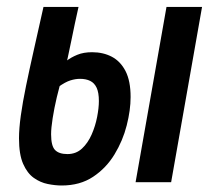

<svg xmlns="http://www.w3.org/2000/svg" viewBox="-20 -538 626 567"><path d="M162.1 9.8Q143.1 9.8 121.1 5.4Q99.1 1 79.8 -12.7Q60.5 -26.4 48.3 -54.2Q36.1 -82 36.1 -129.4Q36.1 -158.2 41.5 -197Q46.9 -235.8 56.9 -284.4Q66.9 -333 80.1 -391.4Q93.3 -449.7 108.4 -517.6H211.9Q200.7 -467.8 190.7 -418.2Q180.7 -368.7 168.9 -318.8L164.1 -309.6Q155.3 -283.2 147.7 -250.7Q140.1 -218.3 135.5 -189Q130.9 -159.7 130.9 -141.6Q130.9 -106.9 142.6 -95Q154.3 -83 179.2 -83Q204.6 -83 222.2 -99.4Q239.7 -115.7 250.7 -140.9Q261.7 -166 266.8 -192.6Q272 -219.2 272 -239.7Q272 -264.6 265.4 -278.8Q258.8 -293 246.3 -299.1Q233.9 -305.2 216.3 -305.2Q202.6 -305.2 187.7 -300.5Q172.9 -295.9 152.3 -281.2L175.8 -357.9Q189.9 -368.7 208.3 -376.2Q226.6 -383.8 252 -383.8Q284.7 -383.8 310.3 -370.4Q335.9 -356.9 350.8 -327.9Q365.7 -298.8 365.7 -251.5Q365.7 -212.9 354.2 -167.7Q342.8 -122.6 318.1 -82Q293.5 -41.5 254.9 -15.9Q216.3 9.8 162.1 9.8ZM380.4 0 471.7 -517.6H576.7L485.4 0Z"/></svg>

Font: Cascadia Mono NF
Style: Italic
Weight: 400
Italic angle: -10°
Monospace: yes
Designer: Aaron Bell
Foundry: Saja Typeworks
Version: Version 2404.023